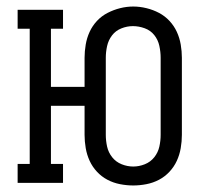

<svg xmlns="http://www.w3.org/2000/svg" viewBox="-20 -560 640 588"><path d="M388 8Q368 8 347.5 4Q327 0 309 -9.5Q291 -19 277 -34Q263 -49 254.5 -67.5Q246 -86 242.5 -106.5Q239 -127 239 -147V-236H136V-58H173V0H34V-58H71V-472H34V-530H173V-472H136V-294H239V-383Q239 -403 242.5 -423.5Q246 -444 254.5 -462.5Q263 -481 277 -496Q291 -511 309.5 -520.5Q328 -530 348 -535Q368 -540 388 -540Q408 -540 428.5 -535Q449 -530 467 -520.5Q485 -511 499 -496Q513 -481 521.5 -462.5Q530 -444 533.5 -423.5Q537 -403 537 -383V-147Q537 -127 533.5 -106.5Q530 -86 521.5 -67.5Q513 -49 499 -34Q485 -19 467 -9.5Q449 0 428.5 4Q408 8 388 8ZM388 -50Q406 -50 423.5 -57Q441 -64 452.5 -78.5Q464 -93 468 -111Q472 -129 472 -147V-383Q472 -401 468 -419.5Q464 -438 452.5 -452.5Q441 -467 423 -473.5Q405 -480 387 -480Q369 -480 351.5 -473Q334 -466 323 -451.5Q312 -437 308 -419Q304 -401 304 -383V-147Q304 -129 308 -111Q312 -93 323.5 -78.5Q335 -64 352.5 -57Q370 -50 388 -50Z"/></svg>

Font: Iosevka Curly Slab LtEx
Style: Regular
Weight: 300
Width: 7
Monospace: yes
Designer: Belleve Invis
Foundry: Belleve Invis
Version: Version 11.1.0; ttfautohint (v1.8.3)